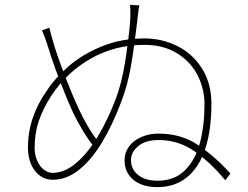

<svg xmlns="http://www.w3.org/2000/svg" viewBox="-20 -770 1017 788"><path d="M545.9 -707 543 -680.7 538.1 -641.6Q526.4 -546.9 514.6 -483.4Q502.9 -419.9 478.5 -354.5Q443.4 -260.7 400.4 -188.5Q357.4 -116.2 305.7 -74.2Q253.9 -32.2 196.3 -32.2Q167 -32.2 144 -48.8Q121.1 -65.4 107.9 -95.2Q94.7 -125 94.7 -163.1Q94.7 -228.5 114.7 -286.6Q134.8 -344.7 169.9 -394.5Q205.1 -449.2 262.2 -498.5Q319.3 -547.9 398.9 -580.1Q478.5 -612.3 573.2 -612.3Q644.5 -612.3 707.5 -581.1Q770.5 -549.8 809.1 -488.8Q847.7 -427.7 847.7 -343.8Q847.7 -237.3 822.8 -160.6Q797.9 -84 748 -43Q698.2 -2 626 -2Q563.5 -2 527.3 -32.2Q491.2 -62.5 491.2 -112.3Q491.2 -143.6 509.3 -168.5Q527.3 -193.4 559.6 -207.5Q591.8 -221.7 630.9 -221.7Q724.6 -221.7 794.4 -173.8Q864.3 -126 925.8 -57.6L904.3 -30.3L899.4 -36.1Q845.7 -101.6 779.3 -148.4Q712.9 -195.3 630.9 -195.3Q577.1 -195.3 547.4 -170.4Q517.6 -145.5 517.6 -113.3Q517.6 -75.2 546.9 -51.8Q576.2 -28.3 626 -28.3Q696.3 -28.3 739.3 -71.3Q782.2 -114.3 800.8 -184.6Q819.3 -254.9 819.3 -342.8Q819.3 -404.3 791.5 -460Q763.7 -515.6 707.5 -550.8Q651.4 -585.9 572.3 -585.9Q452.1 -585.9 353 -529.8Q253.9 -473.6 190.4 -377Q154.3 -320.3 138.2 -270.5Q122.1 -220.7 122.1 -164.1Q122.1 -133.8 132.8 -109.9Q143.6 -85.9 160.6 -73.2Q177.7 -60.5 195.3 -60.5Q244.1 -60.5 291.5 -100.1Q338.9 -139.6 380.9 -209Q422.9 -278.3 457 -369.1Q479.5 -430.7 492.7 -511.2Q505.9 -591.8 513.7 -675.8Q516.6 -718.8 513.7 -750L551.8 -748Q549.8 -740.2 545.9 -707ZM300.8 -328.1Q316.4 -293 339.8 -252.9Q363.3 -212.9 385.7 -185.5L370.1 -163.1Q346.7 -189.5 320.3 -233.4Q293.9 -277.3 277.3 -313.5Q258.8 -353.5 232.9 -419.9Q207 -486.3 189.5 -538.1L183.6 -557.6L174.8 -585Q162.1 -624 152.3 -645.5L182.6 -656.2Q200.2 -581.1 235.4 -487.8Q270.5 -394.5 300.8 -328.1Z"/></svg>

Font: Min Sans VF VF
Style: Regular
Weight: 400
Designer: Jinseong-Kim, NotoSansCJK, Nunito
Foundry: Jinseong-Kim
Version: Version 1.420;Glyphs 3.1.2 (3151)